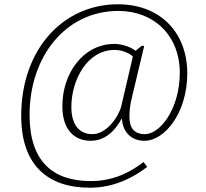

<svg xmlns="http://www.w3.org/2000/svg" viewBox="-20 -734 961 896"><path d="M399 142C517 142 606 91 667 45L650 22C594 65 515 111 404 111C226 111 118 19 118 -198C118 -471 287 -683 532 -683C699 -683 819 -568 819 -394C819 -229 729 -108 656 -108C606 -108 584 -138 584 -187C584 -214 586 -242 597 -285L653 -520H641L613 -497C591 -514 551 -529 514 -529C369 -529 271 -393 271 -239C271 -125 330 -77 403 -77C480 -77 524 -137 547 -179H549C553 -120 590 -77 655 -77C748 -77 854 -207 854 -392C854 -578 732 -714 530 -714C279 -714 79 -509 79 -193C79 33 199 142 399 142ZM411 -108C353 -108 313 -148 313 -235C313 -358 385 -501 515 -501C553 -501 586 -484 600 -470L546 -239C535 -192 479 -108 411 -108Z"/></svg>

Font: Noto Serif Myanmar ExtraLight
Style: Regular
Weight: 200
Designer: Ben Mitchell and the Monotype Design Team
Foundry: Monotype Imaging Inc.
Version: Version 2.106